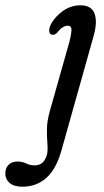

<svg xmlns="http://www.w3.org/2000/svg" viewBox="-157 -463 392 725"><path d="M197 -329 75.5 103.5Q55.5 175.5 18 208.8Q-19.5 242 -72 242Q-104.5 242 -120.8 227.8Q-137 213.5 -137 193Q-137 172 -125 159.5Q-113 147 -91 147Q-73 147 -58.2 154.2Q-43.5 161.5 -25.5 161.5Q9 161.5 20.5 120.5Q24 103.5 22 79.5Q20 55.5 20.2 25.5Q20.5 -4.5 30 -39.5L104.5 -303Q113 -335.5 112.8 -350.8Q112.5 -366 99 -366Q90 -366 80.2 -360.2Q70.5 -354.5 59.5 -340.5Q49.5 -329.5 38.5 -332Q31 -333.5 29 -344.5Q27 -355.5 36 -373Q52 -401.5 81.5 -422.2Q111 -443 147 -443Q188 -443 199.8 -412.2Q211.5 -381.5 197 -329Z"/></svg>

Font: Fraunces 144pt SuperSoft
Style: Italic
Weight: 400
Italic angle: -16°
Version: Version 1.000;[b76b70a41]